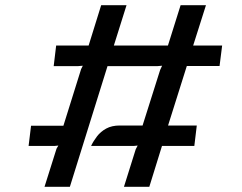

<svg xmlns="http://www.w3.org/2000/svg" viewBox="-20 -722 934 742"><path d="M152 0 198.5 -147.5 205.5 -159.5 191 -158H90.5L100 -236H225L293.5 -455L300 -468L282 -466.5H187.5L197 -546H322.5L371 -702H469L420 -546H629L678 -702H776L726.5 -546H838.5L828.5 -467H702L629.5 -237H740.5L731 -158H606L557 0H459L504.5 -145L512 -159.5L497 -158H332Q341 -177 355 -195.2Q369 -213.5 390.5 -225.2Q412 -237 443 -237H531L599 -452L606.5 -468L589 -466.5H395.5L250 0Z"/></svg>

Font: Expletus Sans SemiBold
Style: Italic
Weight: 600
Italic angle: -7°
Version: Version 7.500